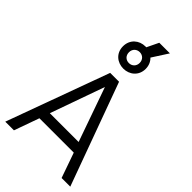

<svg xmlns="http://www.w3.org/2000/svg" viewBox="-332 -1222 1316 1316"><g transform="rotate(45 326.0 -564.5)"><path d="M11 0H95L160 -182H493L557 0H641L369 -745H283ZM186 -257 326 -651 465 -257ZM216 -936C216 -869 267 -829 326 -829C385 -829 436 -870 436 -936C436 -968 424 -995 404 -1014L478 -1129H375L334 -1044H326C266 -1044 216 -1002 216 -936ZM274 -936C274 -969 298 -989 326 -989C355 -989 378 -968 378 -936C378 -904 355 -883 326 -883C296 -883 274 -904 274 -936Z"/></g></svg>

Font: Mluvka
Style: Regular
Weight: 400
Designer: Modified by Jiří Krblich, Original typeface by Gumpita Rahayu
Foundry: Gumpita Rahayu & Jiří Krblich
Version: Version 2.000;Glyphs 3.1.1 (3134)